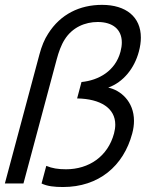

<svg xmlns="http://www.w3.org/2000/svg" viewBox="-47 -755 666 790"><path d="M212.1 14.5C359.1 14.5 461.1 -71.5 497 -205.5C502.1 -224.2 504.3 -241.7 504.3 -257.8C504.3 -337.8 448.4 -384.5 398.2 -394.5C460.7 -417 506 -474 524.3 -542.5C529.9 -563.2 532.6 -582.5 532.6 -600.3C532.6 -685.4 471.4 -735 372.9 -735C280.9 -735 201.6 -696.5 151.2 -616.5C136 -593.5 124.2 -564.5 115.4 -531.5L-27 0H49.5L186.5 -511.5C194.3 -540.5 204.7 -570 219.2 -592.5C250.6 -642.5 303 -664.5 355 -664.5C416.6 -664.5 454.2 -634.2 454.2 -580.4C454.2 -568.7 452.4 -555.9 448.7 -542C427.5 -463 359.2 -424.5 288.3 -417.5L270.3 -350C367.1 -348.3 427.3 -309.8 427.3 -242.2C427.3 -230.9 425.6 -218.8 422.2 -206C396.7 -111 318.6 -58.5 224.6 -58.5C191.6 -58.5 167.7 -62.5 143.4 -72.5L124 0C147.9 11.5 177.1 14.5 212.1 14.5Z"/></svg>

Font: Manrope
Style: RegularItalic
Weight: 400
Italic angle: -15°
Designer: Mikhail Sharanda
Foundry: Mikhail Sharanda
Version: Version 4.502;hotconv 1.0.109;makeotfexe 2.5.65596